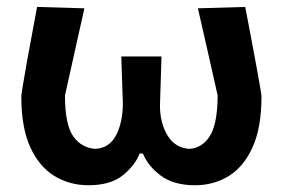

<svg xmlns="http://www.w3.org/2000/svg" viewBox="-20 -522 816 554"><path d="M235 12.5Q181 12.5 137 -14.2Q93 -41 67.2 -97.5Q41.5 -154 41.5 -244Q41.5 -248.5 46.2 -277Q51 -305.5 58.2 -346.5Q65.5 -387.5 73.5 -429.2Q81.5 -471 87 -502L223.5 -498Q214.5 -457 204.2 -411.5Q194 -366 184.5 -323Q175 -280 167.5 -246.5Q167.5 -161.5 191.8 -128Q216 -94.5 256 -92.5Q295.5 -95 314.8 -131.5Q334 -168 334.5 -223Q333.5 -259 332.2 -291.2Q331 -323.5 330 -359H446Q445 -322 443.8 -288Q442.5 -254 441.5 -216.5Q442 -165.5 464 -130.2Q486 -95 526 -92.5Q563 -94.5 585.2 -129Q607.5 -163.5 608 -246.5Q600.5 -280 590.8 -323Q581 -366 570.8 -411.5Q560.5 -457 551 -498L687.5 -502Q693.5 -471 701.5 -429.2Q709.5 -387.5 717 -346.5Q724.5 -305.5 729.5 -277Q734.5 -248.5 734.5 -244Q734.5 -154 709 -97.5Q683.5 -41 640.2 -14.2Q597 12.5 542.5 12.5Q480.5 12.5 443.2 -15.8Q406 -44 392.5 -79H383Q370 -45.5 334.8 -16.5Q299.5 12.5 235 12.5Z"/></svg>

Font: Commissioner Loud SemiBold
Style: Regular
Weight: 600
Designer: Kostas Bartsokas
Foundry: Kostas Bartsokas
Version: Version 1.000; ttfautohint (v1.8.3)